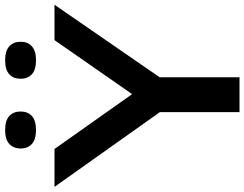

<svg xmlns="http://www.w3.org/2000/svg" viewBox="-145 -853 978 768"><g transform="rotate(-90 344.0 -469.0)"><path d="M279.5 0V-318.5L-19.5 -740H132L351.5 -429.5L567.5 -740H709L419 -319.5V0ZM487 -814Q449 -814 431 -830.5Q413 -847 413 -875.5Q413 -904 431 -920.8Q449 -937.5 487 -937.5Q524.5 -937.5 542.8 -920.8Q561 -904 561 -875.5Q561 -847 542.8 -830.5Q524.5 -814 487 -814ZM208 -814Q170.5 -814 152.2 -830.5Q134 -847 134 -875.5Q134 -904 152.2 -920.8Q170.5 -937.5 208 -937.5Q246 -937.5 264 -920.8Q282 -904 282 -875.5Q282 -847 264 -830.5Q246 -814 208 -814Z"/></g></svg>

Font: Encode Sans Expanded SemiBold
Style: Regular
Weight: 600
Width: 7
Designer: Multiple Designers
Foundry: Impallari Type
Version: Version 3.000; ttfautohint (v1.8.3) -l 8 -r 50 -G 200 -x 14 